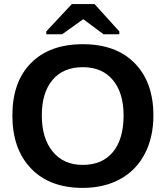

<svg xmlns="http://www.w3.org/2000/svg" viewBox="-20 -916 818 946"><path d="M735.8 -347.2Q735.8 -239.7 693.4 -158.2Q650.9 -76.7 571.8 -33.4Q492.7 9.8 387.2 9.8Q225.1 9.8 133.1 -85.7Q41 -181.2 41 -347.2Q41 -512.7 132.8 -605.5Q224.6 -698.2 388.2 -698.2Q551.8 -698.2 643.8 -604.5Q735.8 -510.7 735.8 -347.2ZM588.9 -347.2Q588.9 -458.5 536.1 -521.7Q483.4 -585 388.2 -585Q291.5 -585 238.8 -522.2Q186 -459.5 186 -347.2Q186 -233.9 240 -168.7Q293.9 -103.5 387.2 -103.5Q483.9 -103.5 536.4 -167Q588.9 -230.5 588.9 -347.2ZM567.9 -761.2V-747.1H490.2L391.1 -820.8H389.2L286.1 -747.1H208V-761.2L334 -896H445.8Z"/></svg>

Font: Arial
Style: Bold
Weight: 700
Designer: Steve Matteson
Foundry: Ascender Corporation
Version: Version 2.00.3